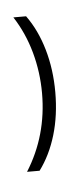

<svg xmlns="http://www.w3.org/2000/svg" viewBox="-72 -931 497 1234"><g transform="rotate(-5 177.0 -314.0)"><path d="M140.6 165H59.6Q199.7 -57.6 199.7 -330.1Q199.7 -466.3 164.1 -595Q128.4 -723.6 58.6 -831.5H140.6Q210.4 -735.4 247.8 -606Q285.2 -476.6 285.2 -329.1Q285.2 -180.7 247.8 -54.9Q210.4 70.8 140.6 165ZM90.3 -896.5ZM93.3 -591.8ZM156.2 267.6Z"/></g></svg>

Font: Noto Sans Gujarati UI
Style: Regular
Weight: 400
Designer: Monotype Design Team
Foundry: Monotype Imaging Inc.
Version: Version 1.03